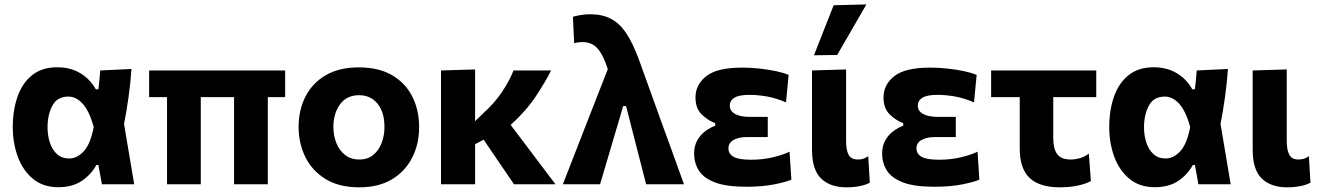

<svg xmlns="http://www.w3.org/2000/svg" viewBox="-20 -808 5782 842"><path d="M236 13Q168.5 13 124 -24.2Q79.5 -61.5 57.8 -121.5Q36 -181.5 36 -250.5Q36 -324.5 56.8 -384Q77.5 -443.5 120.8 -478.2Q164 -513 230.5 -513Q289 -513 332.2 -487Q375.5 -461 400 -416.5H411.5Q414.5 -438 416.2 -458.5Q418 -479 419.5 -499L556.5 -505.5Q552.5 -445.5 543.8 -382.8Q535 -320 524 -264.5Q535.5 -198.5 546.2 -132.2Q557 -66 568.5 0H427Q423 -21 419.2 -42.2Q415.5 -63.5 411.5 -84.5H402.5Q379.5 -42 338.2 -14.5Q297 13 236 13ZM283.5 -113Q318.5 -113 348 -145.5Q377.5 -178 391 -251.5Q371 -322.5 342.2 -353.5Q313.5 -384.5 280 -384.5Q231 -384.5 209.8 -344.8Q188.5 -305 188.5 -249Q188.5 -214 198.5 -183Q208.5 -152 229.5 -132.5Q250.5 -113 283.5 -113Z M712.5 0V-382H634V-499H1230.5V-382H1154.5V0H1006.5V-382H860.5V0Z M1556 13.5Q1465.5 13.5 1406.2 -23.8Q1347 -61 1318.2 -121.2Q1289.5 -181.5 1289.5 -251Q1289.5 -325.5 1319.8 -384.8Q1350 -444 1408.8 -478.2Q1467.5 -512.5 1553 -512.5Q1641.5 -512.5 1700.2 -477.8Q1759 -443 1788.5 -383.8Q1818 -324.5 1818 -251Q1818 -175.5 1787.2 -115.8Q1756.5 -56 1698.2 -21.2Q1640 13.5 1556 13.5ZM1555.5 -108.5Q1593 -108.5 1617.2 -128.8Q1641.5 -149 1653.8 -181.5Q1666 -214 1666 -251Q1666 -316.5 1635.5 -353.5Q1605 -390.5 1555 -390.5Q1500 -390.5 1471 -350.2Q1442 -310 1442 -251Q1442 -214 1454.8 -181.5Q1467.5 -149 1492.8 -128.8Q1518 -108.5 1555.5 -108.5Z M1914 0V-499L2063.5 -503.5V-276.5L2100.5 -312.5Q2148 -355 2181 -404Q2214 -453 2232 -499H2397Q2372 -449.5 2330.2 -386.2Q2288.5 -323 2219.5 -260L2284.5 -174Q2314.5 -134.5 2348.5 -89.2Q2382.5 -44 2416 0H2234Q2213.5 -30 2194 -58.8Q2174.5 -87.5 2154 -117.5L2101 -195.5L2063.5 -175.5V0Z M2448.5 0Q2475 -67.5 2503.2 -140.5Q2531.5 -213.5 2558.5 -282.5Q2579 -334.5 2601.2 -391.5Q2623.5 -448.5 2645.5 -505Q2624.5 -569.5 2599.5 -596.5Q2574.5 -623.5 2534 -623.5Q2527.5 -623.5 2518 -622.5Q2508.5 -621.5 2498 -618.5L2492.5 -734.5Q2508 -739 2527.8 -742.2Q2547.5 -745.5 2569.5 -745.5Q2620 -745.5 2658 -726.2Q2696 -707 2725.8 -663Q2755.5 -619 2782.5 -545L2879.5 -276Q2903 -211.5 2919.8 -165.2Q2936.5 -119 2950.5 -80.2Q2964.5 -41.5 2979.5 0H2813.5Q2800 -52 2786.8 -104Q2773.5 -156 2760 -208.5L2725.5 -343H2713L2672.5 -206Q2656.5 -152 2641.5 -101Q2626.5 -50 2611.5 0Z M3253.5 11Q3164 11 3114.2 -8.5Q3064.5 -28 3044.2 -61Q3024 -94 3024 -134Q3024 -169.5 3038.8 -194.2Q3053.5 -219 3075 -234.2Q3096.5 -249.5 3116.5 -256.5V-268Q3085 -279.5 3057.5 -306Q3030 -332.5 3030 -380.5Q3030 -436.5 3077.2 -474Q3124.5 -511.5 3235 -511.5Q3272.5 -511.5 3311.5 -507.2Q3350.5 -503 3384 -495.8Q3417.5 -488.5 3438.5 -479.5L3427 -359Q3383 -378 3343 -385Q3303 -392 3267.5 -392Q3221 -392 3200.8 -379.5Q3180.5 -367 3180.5 -344Q3180.5 -321.5 3203.2 -308.5Q3226 -295.5 3267 -295.5H3347V-207H3257.5Q3219.5 -207 3197 -194.2Q3174.5 -181.5 3174.5 -157.5Q3174.5 -134 3196.2 -120.8Q3218 -107.5 3274 -107.5Q3324 -107.5 3369.5 -118.2Q3415 -129 3442.5 -143L3450.5 -20Q3424 -9 3373 1Q3322 11 3253.5 11Z M3692 13.5Q3621 13.5 3581 -25Q3541 -63.5 3541 -151.5V-499L3690.5 -503.5V-188Q3690.5 -151 3701.2 -129.8Q3712 -108.5 3742 -108.5Q3753 -108.5 3763.8 -111.2Q3774.5 -114 3787.5 -123L3794.5 -7Q3778 2.5 3750.8 8Q3723.5 13.5 3692 13.5ZM3549.5 -565.5Q3571 -620.5 3592.8 -675.5Q3614.5 -730.5 3636 -785L3779.5 -788.5Q3746.5 -731.5 3714.5 -676.2Q3682.5 -621 3651.5 -567Z M4078 11Q3988.5 11 3938.8 -8.5Q3889 -28 3868.8 -61Q3848.5 -94 3848.5 -134Q3848.5 -169.5 3863.2 -194.2Q3878 -219 3899.5 -234.2Q3921 -249.5 3941 -256.5V-268Q3909.5 -279.5 3882 -306Q3854.5 -332.5 3854.5 -380.5Q3854.5 -436.5 3901.8 -474Q3949 -511.5 4059.5 -511.5Q4097 -511.5 4136 -507.2Q4175 -503 4208.5 -495.8Q4242 -488.5 4263 -479.5L4251.5 -359Q4207.5 -378 4167.5 -385Q4127.5 -392 4092 -392Q4045.5 -392 4025.2 -379.5Q4005 -367 4005 -344Q4005 -321.5 4027.8 -308.5Q4050.5 -295.5 4091.5 -295.5H4171.5V-207H4082Q4044 -207 4021.5 -194.2Q3999 -181.5 3999 -157.5Q3999 -134 4020.8 -120.8Q4042.5 -107.5 4098.5 -107.5Q4148.5 -107.5 4194 -118.2Q4239.5 -129 4267 -143L4275 -20Q4248.5 -9 4197.5 1Q4146.5 11 4078 11Z M4627.5 13.5Q4540 13.5 4496 -27Q4452 -67.5 4452 -157.5V-382H4326.5V-499H4787.5V-382H4599V-201.5Q4599 -155.5 4616.2 -132Q4633.5 -108.5 4676 -108.5Q4694 -108.5 4715.2 -114.2Q4736.5 -120 4755 -134.5L4764 -14Q4742.5 -2 4707 5.8Q4671.5 13.5 4627.5 13.5Z M5044.5 13Q4977 13 4932.5 -24.2Q4888 -61.5 4866.2 -121.5Q4844.5 -181.5 4844.5 -250.5Q4844.5 -324.5 4865.2 -384Q4886 -443.5 4929.2 -478.2Q4972.5 -513 5039 -513Q5097.5 -513 5140.8 -487Q5184 -461 5208.5 -416.5H5220Q5223 -438 5224.8 -458.5Q5226.5 -479 5228 -499L5365 -505.5Q5361 -445.5 5352.2 -382.8Q5343.5 -320 5332.5 -264.5Q5344 -198.5 5354.8 -132.2Q5365.5 -66 5377 0H5235.5Q5231.5 -21 5227.8 -42.2Q5224 -63.5 5220 -84.5H5211Q5188 -42 5146.8 -14.5Q5105.5 13 5044.5 13ZM5092 -113Q5127 -113 5156.5 -145.5Q5186 -178 5199.5 -251.5Q5179.5 -322.5 5150.8 -353.5Q5122 -384.5 5088.5 -384.5Q5039.5 -384.5 5018.2 -344.8Q4997 -305 4997 -249Q4997 -214 5007 -183Q5017 -152 5038 -132.5Q5059 -113 5092 -113Z M5624.5 13.5Q5553.5 13.5 5513.5 -25Q5473.5 -63.5 5473.5 -151.5V-499L5623 -503.5V-188Q5623 -151 5633.8 -129.8Q5644.5 -108.5 5674.5 -108.5Q5685.5 -108.5 5696.2 -111.2Q5707 -114 5720 -123L5727 -7Q5710.5 2.5 5683.2 8Q5656 13.5 5624.5 13.5Z"/></svg>

Font: Commissioner
Style: Bold
Weight: 700
Designer: Kostas Bartsokas
Foundry: Kostas Bartsokas
Version: Version 1.000; ttfautohint (v1.8.3)